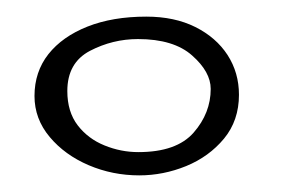

<svg xmlns="http://www.w3.org/2000/svg" viewBox="-20 -632 352 231"><path d="M147.5 -421Q115.5 -421 86.8 -433.2Q58 -445.5 39.8 -467.2Q21.5 -489 21.5 -516.5Q21.5 -545.5 38.2 -566.8Q55 -588 85.2 -600Q115.5 -612 156 -612Q190 -612 215 -599.5Q240 -587 253.8 -565.8Q267.5 -544.5 267.5 -518Q267.5 -487 249.5 -465.2Q231.5 -443.5 204 -432.2Q176.5 -421 147.5 -421ZM146.5 -449Q192.5 -449 213 -472.5Q233.5 -496 233.5 -525Q233.5 -545.5 211.2 -565.2Q189 -585 146 -585Q115.5 -585 88.2 -570.8Q61 -556.5 61 -522.5Q61 -497.5 73.5 -481.2Q86 -465 105.8 -457Q125.5 -449 146.5 -449Z"/></svg>

Font: Gluten Thin Thin
Style: Regular
Weight: 250
Version: Version 1.300